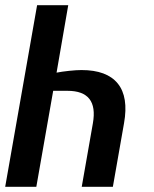

<svg xmlns="http://www.w3.org/2000/svg" viewBox="-38 -720 593 740"><path d="M225 -700 180 -440Q200 -444 228.5 -447Q257 -450 276 -450Q374 -450 416 -398Q458 -346 440 -245L397 0H277L320 -245Q342 -370 222 -370H167L102 0H-18L105 -700Z"/></svg>

Font: Cuprum
Style: Bold Italic
Weight: 700
Italic angle: -10°
Designer: Jovanny Lemonad
Foundry: Jovanny Lemonad
Version: Version 3.000